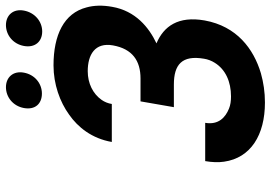

<svg xmlns="http://www.w3.org/2000/svg" viewBox="-156 -768 933 662"><g transform="rotate(-90 311.0 -437.5)"><path d="M439 -201C437 -188 432 -175 425 -164C402 -127 360 -108 309 -108C293 -108 279 -110 267 -115C237 -127 210 -151 218 -197H86C82 -173 81 -152 84 -132C97 -40 176 9 288 9C324 9 357 4 389 -5C473 -30 551 -88 571 -199C587 -290 551 -340 492 -365C547 -391 604 -437 618 -518C624 -551 623 -581 616 -606C596 -684 521 -720 416 -720C351 -720 290 -698 246 -666C203 -636 164 -588 152 -519H283C285 -532 290 -544 297 -554C318 -584 354 -602 396 -602C453 -602 496 -577 485 -515C473 -448 432 -420 371 -420H292L272 -305H350C419 -305 452 -277 439 -201ZM319 -760C353 -760 384 -784 391 -822C398 -859 375 -884 341 -884C307 -884 276 -860 269 -822C262 -783 284 -760 319 -760ZM533 -759C567 -759 598 -784 605 -822C612 -859 589 -884 555 -884C521 -884 490 -860 483 -822C476 -784 498 -759 533 -759Z"/></g></svg>

Font: Asimov
Style: NarIt
Weight: 500
Designer: Google
Version: Version 2.000980; 2014